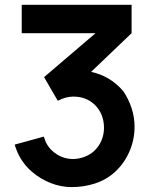

<svg xmlns="http://www.w3.org/2000/svg" viewBox="-20 -770 646 804"><path d="M543.5 -239.5Q543.5 -185 522 -135.5Q500.5 -86 461.5 -50Q425 -17 378.2 -1.8Q331.5 13.5 280 13.5Q235 13.5 191.5 -3.8Q148 -21 113.5 -51Q61.5 -95.5 41.5 -164.5L163.5 -198Q174 -160.5 199 -138.5Q236.5 -104 287.5 -104Q313 -105 335.8 -114Q358.5 -123 375 -138.5Q395 -157.5 405.2 -182.5Q415.5 -207.5 415.5 -234.5Q415.5 -263 405.8 -287.8Q396 -312.5 377 -331Q341.5 -365.5 286.5 -365.5Q255.5 -365.5 222 -348L164.5 -447L380 -631H71V-750H531V-631L361.5 -469Q441.5 -452 496 -388.5Q518.5 -355.5 531 -317.2Q543.5 -279 543.5 -239.5Z"/></svg>

Font: Russisch Sans
Style: Bold
Weight: 700
Designer: Michael Sharanda (font) & Cristiano Sobral (main changes)
Foundry: Michael Sharanda
Version: Version 2.00;September 8, 2020;FontCreator 13.0.0.2681 64-bi